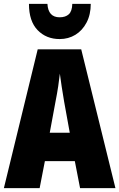

<svg xmlns="http://www.w3.org/2000/svg" viewBox="-20 -968 614 988"><path d="M392 0 365 -139H211L184 0H0L174 -714H398L574 0ZM310 -445Q303 -485 297.5 -522Q292 -559 288 -589Q285 -561 279.5 -524Q274 -487 266 -447L236 -285H339ZM447 -948Q447 -893 425.5 -852Q404 -811 368 -789Q332 -767 287 -767Q218 -767 173.5 -813Q129 -859 129 -948H224Q228 -879 287 -879Q317 -879 334 -894.5Q351 -910 352 -948Z"/></svg>

Font: Noto Sans Gurmukhi ExtraCondensed Black
Style: Regular
Weight: 900
Width: 2
Designer: Jelle Bosma - Monotype Design Team
Foundry: Monotype Imaging Inc.
Version: Version 2.004; ttfautohint (v1.8.4.7-5d5b)